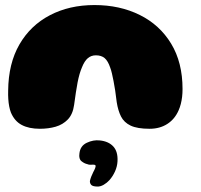

<svg xmlns="http://www.w3.org/2000/svg" viewBox="-20 -486 774 741"><path d="M134 11Q91.5 11 63.8 -3.8Q36 -18.5 22 -52Q18 -62.5 15.5 -75.5Q13 -88.5 12 -103.8Q11 -119 11.5 -136.5Q12.5 -241 55 -314.5Q97.5 -388 172.5 -427.2Q247.5 -466.5 344.5 -466.5Q442.5 -466.5 519.5 -428.2Q596.5 -390 640.5 -317.5Q684.5 -245 684.5 -142.5Q684.5 -126.5 682.8 -112Q681 -97.5 677.8 -84.8Q674.5 -72 669.5 -60.5Q654.5 -26 625.5 -7.5Q596.5 11 557.5 11Q510 11 484.2 -1.2Q458.5 -13.5 447 -36.5Q435.5 -59.5 430.5 -91.5Q427.5 -116.5 424.5 -136.8Q421.5 -157 418.2 -173.2Q415 -189.5 412 -202.5Q409 -215.5 405 -226Q396.5 -251 383.8 -261.8Q371 -272.5 350 -272.5Q332 -272.5 319 -261.5Q306 -250.5 296.5 -226.5Q291.5 -215 287.2 -200.5Q283 -186 279.5 -168.2Q276 -150.5 272.8 -128.8Q269.5 -107 266 -81Q261 -45 241.8 -25Q222.5 -5 194.8 3Q167 11 134 11ZM355 234Q337 233.5 331.8 227.2Q326.5 221 327 212.5Q328.5 205 332.2 195.5Q336 186 340 178Q344.5 170 347 163.5Q349.5 157 349 153.5Q348.5 151.5 346.2 150.5Q344 149.5 339.5 149.5Q333.5 149.5 328 149.8Q322.5 150 317 147.5Q305.5 145 294.5 136.2Q283.5 127.5 286.5 106.5Q289.5 77 315 65Q340.5 53 365.5 56Q399 59.5 417.2 79.2Q435.5 99 433.5 136.5Q432.5 156.5 423.8 175.8Q415 195 402.5 209Q392.5 220 380 227.2Q367.5 234.5 355 234Z"/></svg>

Font: Gluten ExtraBold
Style: Regular
Weight: 800
Designer: Tyler Finck
Foundry: Etcetera Type Company
Version: Version 1.300